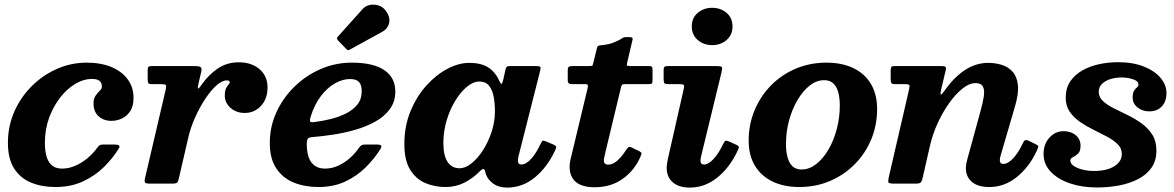

<svg xmlns="http://www.w3.org/2000/svg" viewBox="-20 -812 5193 849"><path d="M570.5 -379.5Q570.5 -425.5 545.2 -460.5Q520 -495.5 473.5 -515.2Q427 -535 363.5 -535Q295.5 -535 233.2 -508Q171 -481 121.8 -432.5Q72.5 -384 43.8 -319.5Q15 -255 15 -180Q15 -110 42.5 -67Q70 -24 117.5 -4.5Q165 15 225 15Q293.5 15 346.8 -9.8Q400 -34.5 439.2 -73.2Q478.5 -112 504.5 -154Q511.5 -165 506 -169Q500.5 -173 485.5 -173H438.5Q425 -173 420 -169.2Q415 -165.5 409.5 -158Q391 -132.5 366 -111.8Q341 -91 312.2 -78.8Q283.5 -66.5 254.5 -66.5Q227.5 -66.5 211 -79.5Q194.5 -92.5 186.5 -117.8Q178.5 -143 178.5 -180Q178.5 -240 197.2 -291.2Q216 -342.5 246.5 -381.2Q277 -420 313.5 -441.5Q350 -463 385.5 -463Q411 -463 420.8 -453.8Q430.5 -444.5 430.5 -429.5Q430.5 -419.5 421.2 -410.8Q412 -402 402.8 -389.2Q393.5 -376.5 393.5 -355.5Q393.5 -317 416.8 -297.2Q440 -277.5 472 -277.5Q496.5 -277.5 519 -288Q541.5 -298.5 556 -320.8Q570.5 -343 570.5 -379.5Z M651 -520Q640.5 -520 636.8 -516.5Q633 -513 633 -502V-463.5Q633 -449 635.8 -444.5Q638.5 -440 653 -440H690Q710.5 -440 713.5 -435.8Q716.5 -431.5 712.5 -415L621 -23Q618 -9.5 621.5 -4.8Q625 0 643.5 0H740Q760 0 764 -5.2Q768 -10.5 771.5 -26L812 -201Q822.5 -247.5 842.8 -292.8Q863 -338 887.8 -375.2Q912.5 -412.5 937.2 -434.5Q962 -456.5 982.5 -456.5Q996 -456.5 996 -448Q996 -443.5 990.5 -438Q985 -432.5 979.5 -421.2Q974 -410 974 -388Q974 -367.5 985.8 -350.2Q997.5 -333 1017.2 -322.8Q1037 -312.5 1061.5 -312.5Q1105 -312.5 1134 -343.8Q1163 -375 1163 -425Q1163 -476 1127.5 -506.2Q1092 -536.5 1036 -536.5Q983.5 -536.5 943.5 -509.5Q903.5 -482.5 872.5 -439Q857.5 -417 855.5 -421Q853.5 -425 858 -444L870 -495.5Q873.5 -512 866.2 -516Q859 -520 840.5 -520Z M1685.5 -765Q1674 -781 1654.8 -787.5Q1635.5 -794 1615.8 -790.2Q1596 -786.5 1582 -770.5L1474.5 -650.5Q1466 -642.5 1474.5 -633.5L1511 -595.5Q1516 -590.5 1519.2 -590Q1522.5 -589.5 1528.5 -593.5L1669.5 -671Q1695.5 -685 1700.8 -711.2Q1706 -737.5 1685.5 -765ZM1173 -180Q1173 -110 1202 -67Q1231 -24 1279.5 -4.5Q1328 15 1388 15Q1455 15 1506.5 -9.2Q1558 -33.5 1596.2 -71.2Q1634.5 -109 1660.5 -150.5Q1669 -164 1665.5 -168.5Q1662 -173 1643.5 -173H1598Q1584 -173 1579 -170Q1574 -167 1568.5 -160Q1550.5 -133.5 1526.5 -112.5Q1502.5 -91.5 1474.8 -79Q1447 -66.5 1417.5 -66.5Q1377.5 -66.5 1357 -93.8Q1336.5 -121 1336.5 -176.5Q1336.5 -192 1340.8 -198.2Q1345 -204.5 1358.5 -205.5Q1401.5 -209 1451.8 -216.5Q1502 -224 1550.8 -238Q1599.5 -252 1639.8 -274.5Q1680 -297 1704 -329.8Q1728 -362.5 1728 -407.5Q1728 -469 1679.2 -502Q1630.5 -535 1535 -535Q1463.5 -535 1398.2 -506.8Q1333 -478.5 1282.2 -429Q1231.5 -379.5 1202.2 -315.5Q1173 -251.5 1173 -180ZM1368 -272Q1353 -270 1351 -275.8Q1349 -281.5 1354 -297Q1370.5 -349.5 1398.5 -386.5Q1426.5 -423.5 1460.5 -443Q1494.5 -462.5 1527.5 -462.5Q1555 -462.5 1567.2 -449.8Q1579.5 -437 1579.5 -408Q1579.5 -374 1560.8 -350.2Q1542 -326.5 1511 -310.8Q1480 -295 1442.8 -285.8Q1405.5 -276.5 1368 -272Z M2168.5 -320Q2168.5 -274 2153.8 -229Q2139 -184 2115.5 -147.5Q2092 -111 2064.8 -89.5Q2037.5 -68 2012.5 -68Q1977.5 -68 1959 -96.2Q1940.5 -124.5 1940.5 -180Q1940.5 -230.5 1954.8 -278.8Q1969 -327 1992.8 -366Q2016.5 -405 2044.5 -428.2Q2072.5 -451.5 2100 -451.5Q2127.5 -451.5 2142.2 -433.2Q2157 -415 2162.8 -385Q2168.5 -355 2168.5 -320ZM2434 -145.5Q2440.5 -159 2439.2 -163.5Q2438 -168 2425.5 -173.5L2395 -186.5Q2384 -191 2380 -189.5Q2376 -188 2370.5 -176Q2358 -149 2343.5 -128.2Q2329 -107.5 2314 -96Q2299 -84.5 2286 -84.5Q2270 -84.5 2270 -101Q2270 -105 2270.8 -110.5Q2271.5 -116 2272.5 -120L2368.5 -499Q2372 -512 2369.2 -516Q2366.5 -520 2349 -520H2237Q2225 -520 2221 -516.8Q2217 -513.5 2215.5 -505.5L2205.5 -460.5Q2201 -441.5 2197.2 -441.2Q2193.5 -441 2186.5 -457Q2169.5 -494.5 2138.2 -514.2Q2107 -534 2055 -534Q2008.5 -534 1958.5 -507.8Q1908.5 -481.5 1865.2 -433.5Q1822 -385.5 1795 -319.8Q1768 -254 1768 -175Q1768 -102.5 1794 -61Q1820 -19.5 1861.5 -2.2Q1903 15 1950 15Q1995.5 15 2033.8 -4.5Q2072 -24 2102 -55Q2111 -63.5 2115.5 -64.8Q2120 -66 2123.5 -59.5Q2124.5 -56.5 2126 -51.8Q2127.5 -47 2129.5 -39Q2139 -15.5 2162.5 1Q2186 17.5 2222.5 17.5Q2290 17.5 2344.8 -27.2Q2399.5 -72 2434 -145.5Z M2512 -520Q2500.5 -520 2495.5 -517Q2490.5 -514 2490.5 -501.5V-458.5Q2490.5 -447 2495.2 -443.5Q2500 -440 2510.5 -440H2565.5Q2578 -440 2579.2 -435.8Q2580.5 -431.5 2578.5 -422.5L2502.5 -106Q2490.5 -49.5 2517 -16.8Q2543.5 16 2610 16Q2681 16 2733.2 -21Q2785.5 -58 2812 -119Q2817.5 -131.5 2816.2 -135.5Q2815 -139.5 2804.5 -144.5L2771.5 -160.5Q2762.5 -164.5 2757.5 -159.8Q2752.5 -155 2747 -146.5Q2727.5 -116.5 2708 -100.2Q2688.5 -84 2670 -84Q2656 -84 2652.5 -92Q2649 -100 2651.2 -111.8Q2653.5 -123.5 2656 -134.5L2726 -426Q2728 -434 2730.5 -437Q2733 -440 2743.5 -440H2846.5Q2860.5 -440 2863 -443.5Q2865.5 -447 2865.5 -460.5V-503.5Q2865.5 -515 2861.8 -517.5Q2858 -520 2847 -520H2766Q2753 -520 2752 -523Q2751 -526 2753.5 -536L2776.5 -634Q2779 -643.5 2775 -645.8Q2771 -648 2758.5 -648Q2748.5 -648 2743.8 -647.8Q2739 -647.5 2735.2 -645.5Q2731.5 -643.5 2724 -638.5Q2712.5 -631.5 2691 -623Q2669.5 -614.5 2638 -612Q2628 -611 2624.5 -608.8Q2621 -606.5 2619 -597L2604 -535.5Q2602 -526.5 2600.5 -523.2Q2599 -520 2587.5 -520Z M3170.5 -492.5Q3175 -511.5 3171.8 -515.8Q3168.5 -520 3146.5 -520H2935.5Q2923.5 -520 2919 -517Q2914.5 -514 2914.5 -501.5V-462Q2914.5 -447.5 2918.2 -443.8Q2922 -440 2936.5 -440H2983.5Q3001 -440 3003.8 -436Q3006.5 -432 3003 -417L2934 -112.5Q2932.5 -104.5 2930.2 -92Q2928 -79.5 2928 -70Q2928 -29 2955 -5.8Q2982 17.5 3030 17.5Q3096 17.5 3150.5 -25.8Q3205 -69 3239.5 -141Q3245.5 -153 3247 -159.5Q3248.5 -166 3236.5 -171.5L3204.5 -186Q3190.5 -192 3186.5 -188.8Q3182.5 -185.5 3176.5 -173Q3158 -133.5 3135.2 -109Q3112.5 -84.5 3093.5 -84.5Q3077.5 -84.5 3077.5 -101Q3077.5 -105 3078.2 -110.5Q3079 -116 3080 -120ZM3039 -695Q3039 -657.5 3065.5 -635Q3092 -612.5 3129 -612.5Q3166.5 -612.5 3192.8 -635Q3219 -657.5 3219 -695Q3219 -733 3192.8 -755.2Q3166.5 -777.5 3129 -777.5Q3092 -777.5 3065.5 -755.2Q3039 -733 3039 -695Z M3290.5 -190Q3290.5 -125 3318.2 -79.2Q3346 -33.5 3396.2 -9.2Q3446.5 15 3514.5 15Q3588 15 3650.8 -12Q3713.5 -39 3760.2 -86.5Q3807 -134 3832.8 -196.5Q3858.5 -259 3858.5 -330Q3858.5 -395 3831 -441Q3803.5 -487 3753 -511Q3702.5 -535 3634.5 -535Q3561 -535 3498.2 -508.2Q3435.5 -481.5 3389 -434Q3342.5 -386.5 3316.5 -324Q3290.5 -261.5 3290.5 -190ZM3455.5 -175Q3455.5 -229.5 3469.2 -279.8Q3483 -330 3506.8 -370.2Q3530.5 -410.5 3560.8 -434Q3591 -457.5 3624.5 -457.5Q3649 -457.5 3664.2 -443.8Q3679.5 -430 3686.5 -404.8Q3693.5 -379.5 3693.5 -345Q3693.5 -291.5 3680 -240.8Q3666.5 -190 3642.8 -149.8Q3619 -109.5 3588.5 -86Q3558 -62.5 3524.5 -62.5Q3500 -62.5 3485 -76.2Q3470 -90 3462.8 -115.2Q3455.5 -140.5 3455.5 -175Z M3937.5 -520Q3925 -520 3921.8 -516.2Q3918.5 -512.5 3918.5 -499.5V-463Q3918.5 -449 3921.8 -444.5Q3925 -440 3939 -440H3977Q3997 -440 4000.2 -436.5Q4003.5 -433 4000 -417.5L3910 -28Q3906 -10 3909 -5Q3912 0 3935.5 0H4029.5Q4046.5 0 4051.5 -5.5Q4056.5 -11 4059.5 -24.5L4092.5 -169Q4104 -218.5 4126.2 -267.2Q4148.5 -316 4177 -356Q4205.5 -396 4235.8 -420.2Q4266 -444.5 4293.5 -444.5Q4318.5 -444.5 4326.5 -428.8Q4334.5 -413 4330.2 -385.2Q4326 -357.5 4315.5 -320L4257.5 -108.5Q4255 -100 4253 -88.8Q4251 -77.5 4251 -68Q4251 -30.5 4277.5 -7.8Q4304 15 4355 15Q4422 15 4477.2 -30Q4532.5 -75 4565.5 -147.5Q4572 -161 4571 -165.5Q4570 -170 4557.5 -175.5L4526.5 -190.5Q4516 -194.5 4511.2 -191Q4506.5 -187.5 4502 -177Q4482 -134.5 4459 -110.8Q4436 -87 4417 -87Q4401 -87 4401 -103.5Q4401 -111.5 4405 -125.5L4468 -341Q4485 -398.5 4481 -436Q4477 -473.5 4457.5 -495Q4438 -516.5 4409.5 -525.2Q4381 -534 4349.5 -534Q4296.5 -534 4248.8 -503.5Q4201 -473 4160 -415.5Q4143.5 -392 4140.2 -393.8Q4137 -395.5 4142 -417.5L4161.5 -500Q4164.5 -513 4160.8 -516.5Q4157 -520 4140.5 -520Z M4940.5 -131.5Q4940.5 -97.5 4907.2 -76.8Q4874 -56 4817.5 -56Q4791.5 -56 4767.8 -61.8Q4744 -67.5 4728.5 -78Q4713 -88.5 4713 -102.5Q4713 -111.5 4724.2 -116.8Q4735.5 -122 4746.8 -132.5Q4758 -143 4758 -167Q4758 -197 4736.5 -214.5Q4715 -232 4683.5 -232Q4646.5 -232 4620.5 -203.5Q4594.5 -175 4594.5 -131Q4594.5 -86 4626 -52.8Q4657.5 -19.5 4711 -1.2Q4764.5 17 4831.5 17Q4881 17 4927.8 8.2Q4974.5 -0.5 5012 -19.8Q5049.5 -39 5071.5 -70Q5093.5 -101 5093.5 -145.5Q5093.5 -188 5075 -217Q5056.5 -246 5027.5 -266.8Q4998.5 -287.5 4966 -303.2Q4933.5 -319 4904.5 -333.5Q4875.5 -348 4857 -365.2Q4838.5 -382.5 4838.5 -406Q4838.5 -427 4853 -441.2Q4867.5 -455.5 4890.8 -462.5Q4914 -469.5 4940.5 -469.5Q4964.5 -469.5 4989.2 -461.8Q5014 -454 5014 -438.5Q5014 -430.5 5007.8 -425.8Q5001.5 -421 4995 -411.5Q4988.5 -402 4988.5 -380Q4988.5 -354 5010.2 -336.8Q5032 -319.5 5061.5 -319.5Q5097 -319.5 5117.5 -341.5Q5138 -363.5 5138 -401Q5138 -436.5 5112 -467.5Q5086 -498.5 5037.8 -517.8Q4989.5 -537 4923 -537Q4882.5 -537 4841.8 -528.5Q4801 -520 4767.2 -501.2Q4733.5 -482.5 4713 -452.8Q4692.5 -423 4692.5 -380Q4692.5 -343.5 4710.5 -317.5Q4728.5 -291.5 4756.8 -272.2Q4785 -253 4816.8 -237.5Q4848.5 -222 4876.5 -207Q4904.5 -192 4922.5 -174Q4940.5 -156 4940.5 -131.5Z"/></svg>

Font: Besley
Style: Bold Italic
Weight: 700
Italic angle: -13°
Designer: Owen Earl
Foundry: indestructible type*
Version: Version 2.001